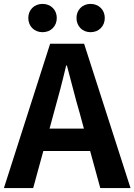

<svg xmlns="http://www.w3.org/2000/svg" viewBox="-24 -964 689 984"><path d="M440 -799C483 -799 513 -830 513 -872C513 -913 483 -944 440 -944C398 -944 368 -913 368 -872C368 -830 398 -799 440 -799ZM194 -799C237 -799 267 -830 267 -872C267 -913 237 -944 194 -944C151 -944 121 -913 121 -872C121 -830 151 -799 194 -799ZM230 -305 252 -386C274 -463 296 -547 315 -628H319C341 -548 361 -463 384 -386L406 -305ZM490 0H645L407 -740H233L-4 0H146L198 -190H438Z"/></svg>

Font: Noto Sans CJK KR Bold
Style: Regular
Weight: 700
Designer: Ryoko NISHIZUKA (kana & ideographs); Paul D. Hunt (Latin, Greek & Cyrillic); Wenlong ZHANG (bopomofo); Sandoll Communica
Foundry: Adobe Systems Incorporated
Version: Version 1.004;PS 1.004;hotconv 1.0.82;makeotf.lib2.5.63406